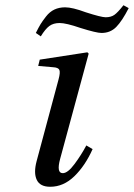

<svg xmlns="http://www.w3.org/2000/svg" viewBox="-20 -702 512 734"><path d="M120 -86 204 -399Q211 -425 207 -434.5Q203 -444 183 -445L126 -450L132 -474L314 -502L319 -497L210 -95Q195 -40 220 -40Q239 -40 265 -75Q291 -110 310 -146L334 -132Q306 -69 264.5 -28.5Q223 12 172 12Q133 12 120.5 -14.5Q108 -41 120 -86ZM117 -576Q128 -598 135 -609.5Q142 -621 156 -639Q170 -657 188 -665.5Q206 -674 229 -674Q257 -674 308 -655Q367 -636 384 -636Q404 -636 417 -645Q430 -654 452 -682L472 -671Q447 -622 424.5 -599Q402 -576 368 -576Q349 -576 288 -595Q233 -614 208 -614Q184 -614 168.5 -602.5Q153 -591 136 -563Z"/></svg>

Font: Lingua Franca
Style: Italic
Weight: 400
Italic angle: -13°
Version: Version 1.19